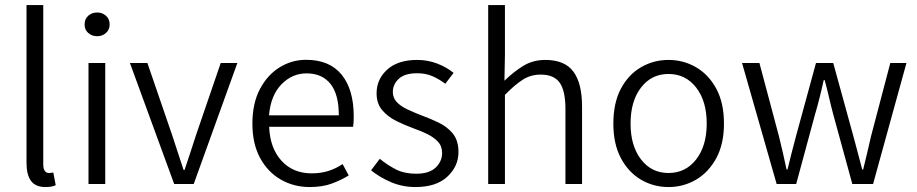

<svg xmlns="http://www.w3.org/2000/svg" viewBox="-20 -735 3665 767"><path d="M161.6 12.2Q122.1 12.2 104 -12.2Q85.9 -36.6 85.9 -84V-714.8H152.8V-78.1Q152.8 -60.1 159.2 -52Q165.5 -43.9 174.8 -43.9Q178.2 -43.9 181.9 -44.2Q185.5 -44.4 192.9 -45.9L202.6 4.9Q194.8 8.3 185.3 10.3Q175.8 12.2 161.6 12.2Z M333.5 0V-483.4H400.4V0ZM368.2 -590.3Q347.2 -590.3 332.5 -603.3Q317.9 -616.2 317.9 -637.2Q317.9 -659.2 332.5 -672.1Q347.2 -685.1 368.2 -685.1Q388.7 -685.1 403.3 -672.1Q418 -659.2 418 -637.2Q418 -616.2 403.3 -603.3Q388.7 -590.3 368.2 -590.3Z M675.8 0 499 -483.4H568.8L667 -197.3Q678.2 -161.6 690.4 -126Q702.6 -90.3 713.4 -56.2H717.3Q728.5 -90.3 740.5 -126Q752.4 -161.6 763.7 -197.3L861.8 -483.4H928.2L753.9 0Z M1217.3 12.2Q1153.8 12.2 1101.8 -17.6Q1049.8 -47.4 1019 -104Q988.3 -160.6 988.3 -241.2Q988.3 -321.8 1018.1 -378.7Q1047.9 -435.5 1096.7 -465.8Q1145.5 -496.1 1202.6 -496.1Q1296.4 -496.1 1344.7 -436.8Q1393.1 -377.4 1393.1 -270Q1393.1 -258.8 1392.6 -248.3Q1392.1 -237.8 1390.6 -228.5H1055.2Q1058.6 -143.1 1104.5 -92.8Q1150.4 -42.5 1225.1 -42.5Q1261.2 -42.5 1291.5 -52Q1321.8 -61.5 1348.6 -79.6L1373 -34.2Q1343.3 -15.6 1305.7 -1.7Q1268.1 12.2 1217.3 12.2ZM1054.7 -274.4H1333.5Q1333.5 -358.4 1300 -400.1Q1266.6 -441.9 1204.6 -441.9Q1147 -441.9 1104.2 -397.9Q1061.5 -354 1054.7 -274.4Z M1639.6 12.2Q1587.9 12.2 1542 -7.3Q1496.1 -26.9 1462.4 -54.7L1497.1 -100.6Q1528.3 -75.2 1562 -58.1Q1595.7 -41 1642.6 -41Q1694.3 -41 1720.2 -65.4Q1746.1 -89.8 1746.1 -124Q1746.1 -151.4 1729 -169.4Q1711.9 -187.5 1685.8 -200Q1659.7 -212.4 1632.3 -222.2Q1597.2 -234.9 1563.2 -251.7Q1529.3 -268.6 1506.8 -294.9Q1484.4 -321.3 1484.4 -362.3Q1484.4 -418.5 1526.9 -457Q1569.3 -495.6 1646.5 -495.6Q1689 -495.6 1726.8 -481Q1764.6 -466.3 1792 -443.8L1758.8 -400.4Q1734.4 -418.9 1707.5 -430.7Q1680.7 -442.4 1646.5 -442.4Q1596.7 -442.4 1573 -420.2Q1549.3 -397.9 1549.3 -367.7Q1549.3 -343.8 1565.2 -327.1Q1581.1 -310.5 1606.2 -298.6Q1631.3 -286.6 1659.2 -275.9Q1695.3 -262.7 1730.5 -246.1Q1765.6 -229.5 1788.6 -201.9Q1811.5 -174.3 1811.5 -127.4Q1811.5 -70.8 1767.1 -29.3Q1722.7 12.2 1639.6 12.2Z M1930.2 0V-714.8H1997.1V-515.1L1995.1 -412.6Q2030.8 -447.3 2069.6 -471.4Q2108.4 -495.6 2158.7 -495.6Q2235.8 -495.6 2270.5 -449Q2305.2 -402.3 2305.2 -309.1V0H2238.8V-299.8Q2238.8 -371.6 2216.1 -404.3Q2193.4 -437 2139.6 -437Q2100.1 -437 2068.4 -416.7Q2036.6 -396.5 1997.1 -356V0Z M2650.4 12.2Q2590.8 12.2 2540.5 -17.3Q2490.2 -46.9 2460.2 -103.5Q2430.2 -160.2 2430.2 -241.2Q2430.2 -323.7 2460.2 -380.4Q2490.2 -437 2540.5 -466.3Q2590.8 -495.6 2650.4 -495.6Q2710.4 -495.6 2760.7 -466.3Q2811 -437 2841.6 -380.4Q2872.1 -323.7 2872.1 -241.2Q2872.1 -160.2 2841.6 -103.5Q2811 -46.9 2760.7 -17.3Q2710.4 12.2 2650.4 12.2ZM2650.4 -43.9Q2718.8 -43.9 2761 -98.1Q2803.2 -152.3 2803.2 -241.2Q2803.2 -331.1 2761 -385.3Q2718.8 -439.5 2650.4 -439.5Q2582.5 -439.5 2540.8 -385.3Q2499 -331.1 2499 -241.2Q2499 -152.3 2540.8 -98.1Q2582.5 -43.9 2650.4 -43.9Z M3082.5 0 2944.3 -483.4H3013.7L3091.8 -190.4Q3100.1 -156.2 3107.7 -123.8Q3115.2 -91.3 3122.1 -58.1H3126Q3134.3 -91.3 3142.3 -124Q3150.4 -156.7 3159.7 -190.4L3239.7 -483.4H3308.6L3389.2 -190.4Q3398.4 -156.2 3407 -123.8Q3415.5 -91.3 3424.3 -58.1H3428.2Q3436.5 -91.3 3444.1 -123.8Q3451.7 -156.2 3459.5 -190.4L3536.6 -483.4H3601.1L3467.8 0H3384.8L3309.1 -276.4Q3299.8 -311 3292 -345Q3284.2 -378.9 3274.4 -415H3270.5Q3262.7 -378.9 3253.9 -344Q3245.1 -309.1 3234.9 -274.4L3160.6 0Z"/></svg>

Font: Varta Light Light
Style: Regular
Weight: 300
Version: Version 1.004